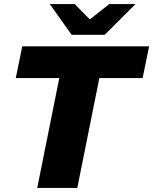

<svg xmlns="http://www.w3.org/2000/svg" viewBox="-20 -929 757 949"><path d="M273 -543H58L90 -700H717L685 -543H471L362 0H164ZM650 -909 498 -757H334L226 -909H349L424 -833L520 -909Z"/></svg>

Font: Idrija
Style: Italic
Weight: 800
Italic angle: -11.3°
Designer: Julieta Ulanovsky
Foundry: Julieta Ulanovsky
Version: Version 7.200